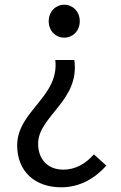

<svg xmlns="http://www.w3.org/2000/svg" viewBox="-20 -577 514 816"><path d="M240 219C321 219 384 180 432 127L379 79C344 119 300 144 250 144C178 144 142 95 142 34C142 -84 320 -148 296 -322H215C233 -165 53 -106 53 41C53 151 128 219 240 219ZM253 -417C289 -417 319 -445 319 -487C319 -528 289 -557 253 -557C217 -557 187 -528 187 -487C187 -445 217 -417 253 -417Z"/></svg>

Font: Noto Sans CJK JP Regular
Style: Regular
Weight: 400
Designer: Ryoko NISHIZUKA (kana & ideographs); Paul D. Hunt (Latin, Greek & Cyrillic); Wenlong ZHANG (bopomofo); Sandoll Communica
Foundry: Adobe Systems Incorporated
Version: Version 1.001;PS 1.001;hotconv 1.0.78;makeotf.lib2.5.61930